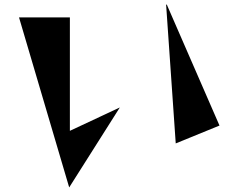

<svg xmlns="http://www.w3.org/2000/svg" viewBox="-20 -763 1040 838"><path d="M938 -215 747 -137 705 -743H708ZM285 -192 503 -294 282 55 63 -687H285Z"/></svg>

Font: Chokokutai
Style: Regular
Weight: 400
Designer: 108号,108go
Foundry: Font Zone 108
Version: Version 1.000; ttfautohint (v1.8.3)